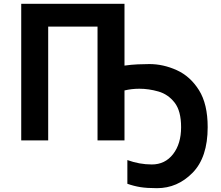

<svg xmlns="http://www.w3.org/2000/svg" viewBox="-20 -734 1154 1004"><path d="M631 -714H91V0H232V-595H490V0H631V-261Q668 -270 709 -270Q758 -270 808.5 -255.5Q859 -241 893 -197.5Q927 -154 927 -69Q927 18 885 72Q843 126 774 126Q709 126 646 103V227Q680 239 714 244.5Q748 250 801 250Q908 250 987 169.5Q1066 89 1066 -69Q1066 -190 1020.5 -262.5Q975 -335 904.5 -367Q834 -399 761 -399Q734 -399 700 -397.5Q666 -396 631 -391Z"/></svg>

Font: Noto Sans UI
Style: Bold
Weight: 700
Designer: Monotype Design Team
Foundry: Monotype Imaging Inc.
Version: Version 1.901